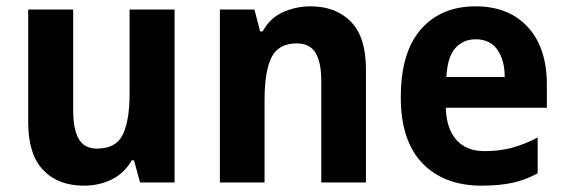

<svg xmlns="http://www.w3.org/2000/svg" viewBox="-20 -669 1784 606"><path d="M531 -639V-93H422L403 -163H396Q372 -122 332.5 -102.5Q293 -83 245 -83Q163 -83 116 -132.5Q69 -182 69 -283V-639H211V-320Q211 -261 228.5 -230.5Q246 -200 286 -200Q347 -200 368 -245Q389 -290 389 -374V-639Z M960 -649Q1040 -649 1087.5 -600.5Q1135 -552 1135 -451V-93H994V-414Q994 -472 976 -502Q958 -532 917 -532Q859 -532 837 -488Q815 -444 815 -353V-93H674V-639H783L801 -570H809Q832 -612 873 -630.5Q914 -649 960 -649Z M1481 -649Q1586 -649 1646 -583.5Q1706 -518 1706 -402V-329H1387Q1389 -263 1420.5 -227.5Q1452 -192 1509 -192Q1556 -192 1595.5 -202.5Q1635 -213 1677 -235V-122Q1639 -101 1597.5 -92Q1556 -83 1501 -83Q1381 -83 1313 -154Q1245 -225 1245 -362Q1245 -504 1308.5 -576.5Q1372 -649 1481 -649ZM1481 -545Q1442 -545 1417 -517Q1392 -489 1389 -426H1573Q1573 -479 1550 -512Q1527 -545 1481 -545Z"/></svg>

Font: Noto Sans Telugu UI SemiCondensed
Style: Bold
Weight: 700
Width: 4
Designer: Jelle Bosma - Monotype Design Team
Foundry: Monotype Imaging Inc.
Version: Version 2.005; ttfautohint (v1.8.4.7-5d5b)